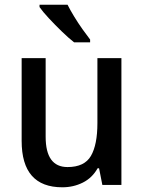

<svg xmlns="http://www.w3.org/2000/svg" viewBox="-20 -786 611 816"><path d="M496 -539V0H415L401 -71H395Q372 -30 332 -10Q292 10 245 10Q72 10 72 -187V-539H174V-205Q174 -76 267 -76Q339 -76 366.5 -123.5Q394 -171 394 -263V-539ZM267 -766Q278 -744 295 -716Q312 -688 330.5 -662Q349 -636 363 -618V-606H295Q273 -623 243.5 -651.5Q214 -680 187.5 -708.5Q161 -737 148 -756V-766Z"/></svg>

Font: Noto Sans Sinhala SemiCondensed Medium
Style: Regular
Weight: 500
Width: 4
Designer: Jelle Bosma - Monotype Design Team
Foundry: Monotype Imaging Inc.
Version: Version 2.006; ttfautohint (v1.8.4.7-5d5b)